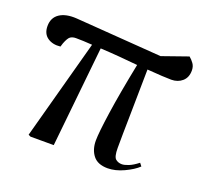

<svg xmlns="http://www.w3.org/2000/svg" viewBox="-100 -663 866 799"><g transform="rotate(20 332.5 -263.0)"><path d="M449 14Q405 14 384.5 -12Q364 -38 364 -78Q364 -112 377.5 -205Q391 -298 418 -432Q378 -436 335 -439.5Q292 -443 252 -445L206 0H103L93 -5L213 -447Q171 -450 141 -450Q126 -450 116.5 -443.5Q107 -437 97 -411L92 -395Q58 -391 35 -407Q12 -423 12 -457Q12 -494 39.5 -512.5Q67 -531 115 -528L497 -500L611 -540Q622 -531 631 -518.5Q640 -506 640 -488Q640 -457 620.5 -440Q601 -423 572 -423Q558 -423 530 -424.5Q502 -426 465 -429Q464 -382 463.5 -331Q463 -280 462 -231.5Q461 -183 460.5 -143.5Q460 -104 460 -80Q460 -41 471.5 -31.5Q483 -22 499 -22Q510 -22 528 -29Q546 -36 569 -54L579 -41Q558 -21 520.5 -3.5Q483 14 449 14Z"/></g></svg>

Font: Literata 72pt Medium
Style: Italic
Weight: 500
Italic angle: -2°
Designer: Latin by Veronika Burian and Jose Scaglione. Greek by Irene Vlachou. Cyrillic by Vera Evstafieva
Foundry: TypeTogether
Version: Version 3.002